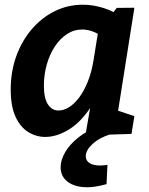

<svg xmlns="http://www.w3.org/2000/svg" viewBox="-20 -567 631 812"><path d="M171.5 12.1Q132.5 12.1 98.9 -8.9Q65.4 -29.9 45.3 -74Q25.3 -118 25.3 -189.1Q25.3 -263.2 48.3 -327.9Q71.4 -392.6 112.9 -441.8Q154.5 -491.1 210.3 -519.1Q266.1 -547.1 330.9 -547.1Q373.8 -547.1 419 -532.8Q464.2 -518.5 509 -486.4L447.1 -499.1L473.7 -533.6L548.4 -534.3L468.4 -28.5L420.5 -118.4L548.3 -75.7L536.1 -0.6L341.1 5.4L371.3 -168.8L412.1 -242.8Q395.4 -159.4 355.8 -102.4Q316.2 -45.5 267.1 -16.7Q218 12.1 171.5 12.1ZM227.8 -99.6Q249.2 -99.6 271.8 -113.5Q294.5 -127.4 314.7 -154.5Q335 -181.5 351.2 -221.4Q367.4 -261.2 375.7 -313.2L398 -451.7L420.7 -406.3Q396 -424.9 373.1 -433.5Q350.2 -442.2 327.8 -442.2Q292.3 -442.2 262.7 -422.5Q233.1 -402.8 211.2 -369.2Q189.3 -335.6 177.5 -293.1Q165.6 -250.6 165.6 -205.1Q165.6 -150.9 182.8 -125.3Q199.9 -99.6 227.8 -99.6ZM349.5 224.9Q297.1 224.9 266.8 202.2Q236.4 179.5 236.4 140.3Q236.4 110.2 255.3 77.1Q274.2 44 312.2 13.8Q350.3 -16.5 408.1 -37.2L449.2 0Q399.7 15.4 371.2 42Q342.7 68.5 342.7 93.7Q342.7 112.5 358.8 122.7Q374.8 132.9 402.6 132.9Q409.9 132.9 418.2 132.2Q426.5 131.6 434.4 130.2L430.6 211.7Q408.8 217.8 388.4 221.3Q368 224.9 349.5 224.9Z"/></svg>

Font: Bitter Thin
Style: Italic
Weight: 100
Italic angle: -9°
Designer: Sol Matas, and Bitter project Authors
Foundry: Sol Matas
Version: Version 2.002